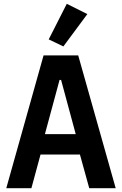

<svg xmlns="http://www.w3.org/2000/svg" viewBox="-20 -989 640 1009"><path d="M588 0 391 -698H209L13 0H145L193 -177H400L449 0ZM378 -284H216L293 -569H301ZM439 -915 331 -969 236 -782 313 -745Z"/></svg>

Font: IBM Mono SemiBold
Style: Regular
Weight: 600
Monospace: yes
Designer: Mike Abbink, Paul van der Laan, Pieter van Rosmalen
Foundry: Bold Monday
Version: Version 2.3